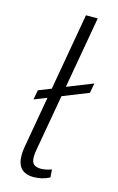

<svg xmlns="http://www.w3.org/2000/svg" viewBox="-117 -791 523 850"><g transform="rotate(15 144.5 -366.0)"><path d="M110 -113Q106 -94 106 -77Q106 -54 116.5 -44Q127 -34 150 -34Q172 -34 198 -44L201 -8Q168 10 128 10Q52 10 52 -70Q52 -91 56 -111L97 -345L39 -322L47 -366L105 -389L167 -742H221L163 -413L281 -460L273 -415L155 -368Z"/></g></svg>

Font: Sarabun ExtraLight
Style: Italic
Weight: 275
Italic angle: -10°
Designer: Suppakit Chalermlarp | Katatrad Co.,Ltd.
Foundry: Cadson Demak Co.,Ltd.
Version: Version 1.000; ttfautohint (v1.6)